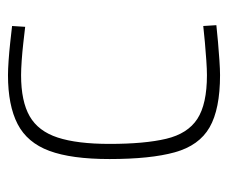

<svg xmlns="http://www.w3.org/2000/svg" viewBox="-64 -484 558 469"><g transform="rotate(-90 214.5 -250.0)"><path d="M265 9Q182 9 137.5 -16.5Q93 -42 76.5 -101.5Q60 -161 60 -261Q60 -354 80 -408Q100 -462 145.5 -485.5Q191 -509 265 -509Q279 -509 300.5 -507.5Q322 -506 345 -503.5Q368 -501 385 -499L383 -467Q366 -469 344 -471.5Q322 -474 300.5 -475.5Q279 -477 265 -477Q201 -477 164.5 -456Q128 -435 112.5 -387.5Q97 -340 97 -261Q97 -175 109.5 -122.5Q122 -70 158 -46.5Q194 -23 265 -23Q279 -23 300.5 -24.5Q322 -26 345 -28Q368 -30 385 -32L387 0Q369 2 346 4Q323 6 301 7.5Q279 9 265 9Z"/></g></svg>

Font: Cairo Play ExtraLight
Style: Regular
Weight: 250
Version: Version 3.119